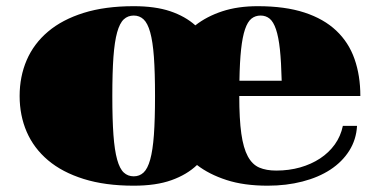

<svg xmlns="http://www.w3.org/2000/svg" viewBox="-20 -582 1229 621"><path d="M43.5 -271.5Q43.5 -334.5 66.4 -387.7Q89.4 -440.9 135.3 -479.7Q181.2 -518.6 250.5 -540.3Q319.8 -562 412.6 -562Q481.9 -562 530.5 -545.7Q579.1 -529.3 611.8 -500Q648.4 -528.8 698.7 -545.4Q749 -562 813.5 -562Q901.9 -562 964.6 -541.5Q1027.3 -521 1067.6 -482.9Q1107.9 -444.8 1126.7 -391.1Q1145.5 -337.4 1145.5 -271.5H753.9Q753.9 -196.8 760.5 -149.9Q767.1 -103 781.5 -76.4Q795.9 -49.8 818.6 -40Q841.3 -30.3 873.5 -30.3Q914.6 -30.3 950.7 -40.5Q986.8 -50.8 1015.4 -69.6Q1043.9 -88.4 1063 -115Q1082 -141.6 1088.9 -174.8H1134.8Q1132.3 -130.4 1109.6 -94.5Q1086.9 -58.6 1048.6 -33.4Q1010.3 -8.3 958.3 5.1Q906.2 18.6 845.7 18.6Q769 18.6 712.6 0.2Q656.2 -18.1 617.2 -48.3Q584.5 -17.1 534.7 0.7Q484.9 18.6 412.6 18.6Q319.8 18.6 250.5 -3.2Q181.2 -24.9 135.3 -63.7Q89.4 -102.5 66.4 -155.5Q43.5 -208.5 43.5 -271.5ZM891.1 -320.8Q889.6 -381.8 885.3 -422.4Q880.9 -462.9 872.6 -487.3Q864.3 -511.7 852.1 -521.7Q839.8 -531.7 822.8 -531.7Q805.7 -531.7 793.2 -521.7Q780.8 -511.7 772.5 -487.3Q764.2 -462.9 759.8 -422.4Q755.4 -381.8 754.4 -320.8ZM412.6 -11.7Q431.2 -11.7 444.3 -23.9Q457.5 -36.1 465.8 -65.9Q474.1 -95.7 477.8 -145.8Q481.4 -195.8 481.4 -271.5Q481.4 -347.7 477.8 -397.7Q474.1 -447.8 465.8 -477.5Q457.5 -507.3 444.3 -519.5Q431.2 -531.7 412.6 -531.7Q393.6 -531.7 380.4 -519.5Q367.2 -507.3 358.9 -477.5Q350.6 -447.8 346.9 -397.7Q343.3 -347.7 343.3 -271.5Q343.3 -195.8 346.9 -145.8Q350.6 -95.7 358.9 -65.9Q367.2 -36.1 380.4 -23.9Q393.6 -11.7 412.6 -11.7Z"/></svg>

Font: GravitasOne
Style: Regular
Weight: 400
Designer: Riccardo De Franceschi
Foundry: Sorkin Type Co.
Version: Version 1.001